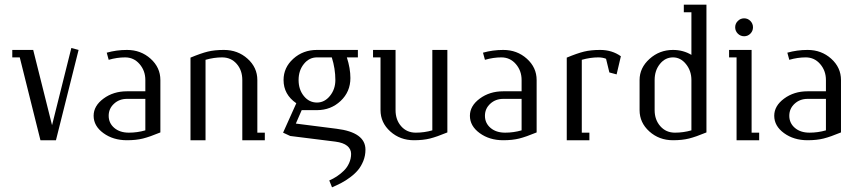

<svg xmlns="http://www.w3.org/2000/svg" viewBox="-20 -596 3658 816"><path d="M32.2 -352.1V-383.8H121.1L201.2 -64L283.2 -392.1L314 -383.8L217.8 0H151.9L64 -352.1Z M377.9 -104Q377.9 -146 419.9 -177Q461.9 -208 519.5 -208H597.7V-255.9Q597.7 -295.4 573.2 -323.7Q548.8 -352.1 511.7 -352.1Q477.5 -352.1 441.9 -341.8L433.6 -372.1Q475.1 -383.8 519.5 -383.8Q578.6 -383.8 620.1 -346.4Q661.6 -309.1 661.6 -255.9V-33.2Q616.7 -14.6 587.6 -7.3Q558.6 0 519.5 0Q460.9 0 419.4 -30.3Q377.9 -60.5 377.9 -104ZM441.9 -104Q441.9 -72.8 465.6 -52.5Q489.3 -32.2 527.8 -32.2Q563.5 -32.2 597.7 -42V-175.8H519.5Q486.8 -175.8 464.4 -155Q441.9 -134.3 441.9 -104Z M789.6 0V-351.1Q834 -369.6 863 -376.7Q892.1 -383.8 931.6 -383.8Q990.7 -383.8 1032.2 -346.4Q1073.7 -309.1 1073.7 -255.9V-32.2H1105.5V0H1009.8V-255.9Q1009.8 -297.4 985.8 -324.7Q961.9 -352.1 923.8 -352.1Q889.6 -352.1 853.5 -341.8V0Z M1183.1 -32.2 1239.3 -157.2Q1185.1 -194.3 1185.1 -255.9Q1185.1 -309.1 1226.6 -346.4Q1268.1 -383.8 1327.1 -383.8H1501V-352.1H1454.1Q1469.2 -305.7 1469.2 -264.2Q1469.2 -206.1 1427.7 -167Q1386.2 -127.9 1327.1 -127.9H1262.2L1237.3 -70.8L1410.2 -48.8Q1533.2 -33.7 1533.2 40Q1533.2 65.4 1524.2 87.9Q1515.1 110.4 1501.7 126.5Q1488.3 142.6 1468.3 157.5Q1448.2 172.4 1430.4 181.6Q1412.6 190.9 1391.1 200.2L1379.4 170.9Q1396.5 163.6 1411.6 153.6Q1426.8 143.6 1440.9 129.9Q1455.1 116.2 1463.6 97.4Q1472.2 78.6 1472.2 58.1Q1472.2 37.6 1455.6 23.9Q1439 10.3 1405.3 5.9L1213.4 -18.1ZM1327.1 -160.2Q1359.4 -160.2 1382.3 -188.5Q1405.3 -216.8 1405.3 -255.9Q1405.3 -304.2 1390.1 -352.1H1327.1Q1293.9 -352.1 1271.5 -324.2Q1249 -296.4 1249 -255.9Q1249 -215.3 1271.5 -187.7Q1293.9 -160.2 1327.1 -160.2Z M1565.4 -352.1V-383.8H1661.1V-127.9Q1661.1 -86.4 1685.1 -59.3Q1709 -32.2 1747.1 -32.2Q1783.2 -32.2 1817.4 -42V-383.8H1881.3V-33.2Q1836.4 -14.6 1807.4 -7.3Q1778.3 0 1739.3 0Q1680.2 0 1638.7 -37.4Q1597.2 -74.7 1597.2 -127.9V-352.1Z M1977.1 -104Q1977.1 -146 2019 -177Q2061 -208 2118.7 -208H2196.8V-255.9Q2196.8 -295.4 2172.4 -323.7Q2147.9 -352.1 2110.8 -352.1Q2076.7 -352.1 2041 -341.8L2032.7 -372.1Q2074.2 -383.8 2118.7 -383.8Q2177.7 -383.8 2219.2 -346.4Q2260.7 -309.1 2260.7 -255.9V-33.2Q2215.8 -14.6 2186.8 -7.3Q2157.7 0 2118.7 0Q2060.1 0 2018.6 -30.3Q1977.1 -60.5 1977.1 -104ZM2041 -104Q2041 -72.8 2064.7 -52.5Q2088.4 -32.2 2127 -32.2Q2162.6 -32.2 2196.8 -42V-175.8H2118.7Q2085.9 -175.8 2063.5 -155Q2041 -134.3 2041 -104Z M2388.7 0V-351.1Q2433.1 -369.6 2462.2 -376.7Q2491.2 -383.8 2530.8 -383.8Q2581.1 -383.8 2618.7 -356.9L2600.6 -279.8L2569.8 -288.1L2555.7 -346.2Q2541 -352.1 2522.9 -352.1Q2488.8 -352.1 2452.6 -341.8V-32.2H2484.9V0Z M2698.2 -127.9V-255.9Q2698.2 -307.6 2740.5 -345.7Q2782.7 -383.8 2840.3 -383.8Q2883.3 -383.8 2918.5 -362.8V-543.9H2886.2V-576.2H2982.4V-33.2Q2937.5 -14.6 2908.4 -7.3Q2879.4 0 2840.3 0Q2781.2 0 2739.7 -37.4Q2698.2 -74.7 2698.2 -127.9ZM2762.2 -127.9Q2762.2 -86.9 2786.4 -59.6Q2810.5 -32.2 2848.6 -32.2Q2884.3 -32.2 2918.5 -42V-255.9Q2918.5 -294.9 2895.5 -323.5Q2872.6 -352.1 2840.3 -352.1Q2807.1 -352.1 2784.7 -324.2Q2762.2 -296.4 2762.2 -255.9Z M3078.6 -352.1V-383.8H3174.3V-32.2H3206.5V0H3110.4V-352.1ZM3115.7 -453.1Q3104.5 -464.4 3104.5 -480Q3104.5 -495.6 3115.7 -506.8Q3127 -518.1 3142.6 -518.1Q3158.2 -518.1 3169.2 -506.8Q3180.2 -495.6 3180.2 -480Q3180.2 -464.4 3169.2 -453.1Q3158.2 -441.9 3142.6 -441.9Q3127 -441.9 3115.7 -453.1Z M3270.5 -104Q3270.5 -146 3312.5 -177Q3354.5 -208 3412.1 -208H3490.2V-255.9Q3490.2 -295.4 3465.8 -323.7Q3441.4 -352.1 3404.3 -352.1Q3370.1 -352.1 3334.5 -341.8L3326.2 -372.1Q3367.7 -383.8 3412.1 -383.8Q3471.2 -383.8 3512.7 -346.4Q3554.2 -309.1 3554.2 -255.9V-33.2Q3509.3 -14.6 3480.2 -7.3Q3451.2 0 3412.1 0Q3353.5 0 3312 -30.3Q3270.5 -60.5 3270.5 -104ZM3334.5 -104Q3334.5 -72.8 3358.2 -52.5Q3381.8 -32.2 3420.4 -32.2Q3456.1 -32.2 3490.2 -42V-175.8H3412.1Q3379.4 -175.8 3356.9 -155Q3334.5 -134.3 3334.5 -104Z"/></svg>

Font: Gawaa
Style: Regular
Weight: 400
Designer: T. Christopher White
Version: Version 1.0